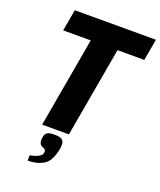

<svg xmlns="http://www.w3.org/2000/svg" viewBox="-171 -830 978 1173"><g transform="rotate(20 318.0 -244.0)"><path d="M263.5 -585H84L109 -725H636.5L611.5 -585H437.5L334.5 0H160.5ZM208.5 184Q221 177.5 226.2 170Q231.5 162.5 231.5 151Q231.5 137.5 223.5 133.5Q239 141 220 133Q201 125 194.2 116Q187.5 107 187.5 89.5Q187.5 82 188 78Q190 60 196.5 50Q203 40 216.2 35.8Q229.5 31.5 253.5 31.5Q288.5 31.5 302.2 42.2Q316 53 316 77Q316 85.5 314.5 95Q309.5 133 292.5 168Q286 181.5 278.2 191Q270.5 200.5 259.5 208Q240.5 221.5 210.5 230Q182.5 237 152.5 237V201.5Q164 201 180 195.8Q196 190.5 208.5 184Z"/></g></svg>

Font: JuliaMono Black
Style: Italic
Weight: 900
Italic angle: -9°
Monospace: yes
Designer: cormullion
Foundry: corm
Version: Version 0.057; ttfautohint (v1.8.4)